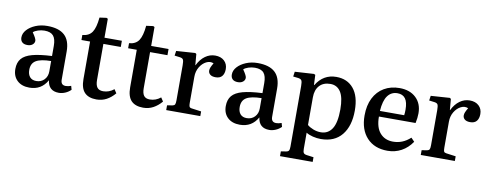

<svg xmlns="http://www.w3.org/2000/svg" viewBox="-71 -1042 4128 1620"><g transform="rotate(10 1993.5 -231.5)"><path d="M191 14Q125 14 86.5 -22.5Q48 -59 48 -121Q48 -176 76 -209.5Q104 -243 166.5 -260Q229 -277 334 -282V-368Q334 -428 311 -455Q288 -482 235 -482Q207 -482 179.5 -473Q152 -464 139 -451Q157 -425 165 -409Q173 -393 173 -384Q173 -364 156.5 -350.5Q140 -337 113 -337Q83 -337 67.5 -351.5Q52 -366 52 -392Q52 -427 79 -457Q106 -487 151.5 -506Q197 -525 252 -525Q351 -525 400 -480Q449 -435 449 -341V-99Q449 -53 491 -53Q512 -53 537 -62L546 -30Q525 -9 497.5 2.5Q470 14 444 14Q355 14 344 -76Q294 14 191 14ZM239 -51Q281 -51 307.5 -79Q334 -107 334 -150V-239Q246 -238 205.5 -214Q165 -190 165 -134Q165 -95 184 -73Q203 -51 239 -51Z M766 14Q698 14 663.5 -22Q629 -58 629 -136V-458H555V-501Q612 -506 638 -545Q664 -584 672 -671L731 -679L743 -673V-511H892V-458H743V-149Q743 -106 758.5 -85Q774 -64 810 -64Q860 -64 902 -98L923 -66Q891 -28 852 -7Q813 14 766 14Z M1166 14Q1098 14 1063.5 -22Q1029 -58 1029 -136V-458H955V-501Q1012 -506 1038 -545Q1064 -584 1072 -671L1131 -679L1143 -673V-511H1292V-458H1143V-149Q1143 -106 1158.5 -85Q1174 -64 1210 -64Q1260 -64 1302 -98L1323 -66Q1291 -28 1252 -7Q1213 14 1166 14Z M1362 0V-41L1407 -48Q1423 -51 1428 -60.5Q1433 -70 1433 -96V-397Q1433 -431 1427 -443.5Q1421 -456 1399 -459L1352 -465L1358 -506L1520 -517L1530 -510L1538 -416H1540Q1566 -469 1605 -497Q1644 -525 1690 -525Q1739 -525 1768 -498Q1797 -471 1797 -427Q1797 -389 1779 -367Q1761 -345 1724 -345Q1693 -345 1677 -358Q1661 -371 1661 -392Q1661 -405 1667 -419.5Q1673 -434 1687 -458Q1656 -471 1623.5 -454.5Q1591 -438 1569 -401.5Q1547 -365 1547 -318V-94Q1547 -71 1551.5 -62Q1556 -53 1573 -51L1654 -40V0Z M1994 14Q1928 14 1889.5 -22.5Q1851 -59 1851 -121Q1851 -176 1879 -209.5Q1907 -243 1969.5 -260Q2032 -277 2137 -282V-368Q2137 -428 2114 -455Q2091 -482 2038 -482Q2010 -482 1982.5 -473Q1955 -464 1942 -451Q1960 -425 1968 -409Q1976 -393 1976 -384Q1976 -364 1959.5 -350.5Q1943 -337 1916 -337Q1886 -337 1870.5 -351.5Q1855 -366 1855 -392Q1855 -427 1882 -457Q1909 -487 1954.5 -506Q2000 -525 2055 -525Q2154 -525 2203 -480Q2252 -435 2252 -341V-99Q2252 -53 2294 -53Q2315 -53 2340 -62L2349 -30Q2328 -9 2300.5 2.5Q2273 14 2247 14Q2158 14 2147 -76Q2097 14 1994 14ZM2042 -51Q2084 -51 2110.5 -79Q2137 -107 2137 -150V-239Q2049 -238 2008.5 -214Q1968 -190 1968 -134Q1968 -95 1987 -73Q2006 -51 2042 -51Z M2375 216V175L2420 168Q2435 166 2441.5 156.5Q2448 147 2448 122V-397Q2448 -433 2441 -445Q2434 -457 2412 -460L2368 -465L2374 -507L2537 -517L2549 -511L2553 -425H2556Q2617 -525 2728 -525Q2822 -525 2876 -460Q2930 -395 2930 -272Q2930 -139 2867.5 -62.5Q2805 14 2688 14Q2654 14 2619.5 5.5Q2585 -3 2562 -18V120Q2562 145 2568.5 155Q2575 165 2595 168L2655 176V216ZM2678 -42Q2740 -42 2774 -94Q2808 -146 2808 -260Q2808 -363 2777 -410.5Q2746 -458 2689 -458Q2629 -458 2595.5 -421.5Q2562 -385 2562 -321V-84Q2581 -67 2613 -54.5Q2645 -42 2678 -42Z M3259 14Q3147 14 3082.5 -55.5Q3018 -125 3018 -246Q3018 -333 3049.5 -395.5Q3081 -458 3138 -491.5Q3195 -525 3270 -525Q3358 -525 3410.5 -475.5Q3463 -426 3463 -342Q3463 -304 3453 -258H3139Q3139 -165 3180.5 -117.5Q3222 -70 3292 -70Q3333 -70 3369.5 -84.5Q3406 -99 3440 -130L3469 -100Q3432 -45 3378 -15.5Q3324 14 3259 14ZM3139 -306H3347Q3350 -327 3350 -354Q3350 -418 3327.5 -448.5Q3305 -479 3260 -479Q3207 -479 3176 -437Q3145 -395 3139 -306Z M3543 0V-41L3588 -48Q3604 -51 3609 -60.5Q3614 -70 3614 -96V-397Q3614 -431 3608 -443.5Q3602 -456 3580 -459L3533 -465L3539 -506L3701 -517L3711 -510L3719 -416H3721Q3747 -469 3786 -497Q3825 -525 3871 -525Q3920 -525 3949 -498Q3978 -471 3978 -427Q3978 -389 3960 -367Q3942 -345 3905 -345Q3874 -345 3858 -358Q3842 -371 3842 -392Q3842 -405 3848 -419.5Q3854 -434 3868 -458Q3837 -471 3804.5 -454.5Q3772 -438 3750 -401.5Q3728 -365 3728 -318V-94Q3728 -71 3732.5 -62Q3737 -53 3754 -51L3835 -40V0Z"/></g></svg>

Font: Literata 36pt Medium
Style: Regular
Weight: 500
Designer: Latin by Veronika Burian and Jose Scaglione. Greek by Irene Vlachou. Cyrillic by Vera Evstafieva.
Foundry: TypeTogether
Version: Version 3.002